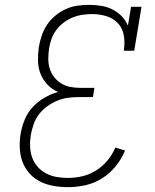

<svg xmlns="http://www.w3.org/2000/svg" viewBox="-20 -763 640 791"><path d="M260 8Q230 8 201 3Q172 -2 146.5 -14.5Q121 -27 102 -48Q83 -69 73 -95.5Q63 -122 61.5 -152Q60 -182 65 -212Q70 -241 81.5 -269.5Q93 -298 114 -321Q135 -344 162.5 -360Q190 -376 219 -384Q194 -395 175.5 -414.5Q157 -434 147 -459Q137 -484 136.5 -512.5Q136 -541 140 -569Q144 -593 152 -616.5Q160 -640 174 -661Q188 -682 208 -698.5Q228 -715 251 -725.5Q274 -736 298.5 -739.5Q323 -743 346 -743Q372 -743 397 -739Q422 -735 443.5 -724Q465 -713 481.5 -696Q498 -679 507 -657L520 -735H563L533 -554H490Q495 -584 490.5 -614.5Q486 -645 467 -666Q448 -687 419.5 -696Q391 -705 360 -705Q340 -705 319.5 -702Q299 -699 279.5 -691Q260 -683 242.5 -670Q225 -657 212 -639.5Q199 -622 192 -602Q185 -582 182 -562Q179 -541 179 -520Q179 -499 185 -480Q191 -461 203 -445.5Q215 -430 232 -419.5Q249 -409 269 -405Q289 -401 310 -401H369L363 -363H304Q282 -363 259.5 -360Q237 -357 215.5 -348Q194 -339 174.5 -325Q155 -311 140.5 -292Q126 -273 118.5 -251Q111 -229 107 -207Q103 -183 104 -159Q105 -135 112.5 -114Q120 -93 135 -76Q150 -59 170 -48.5Q190 -38 213 -34Q236 -30 260 -30Q290 -30 319.5 -37Q349 -44 375.5 -60.5Q402 -77 422.5 -101.5Q443 -126 455 -155L495 -143Q481 -108 456.5 -78Q432 -48 400 -28Q368 -8 332 0Q296 8 260 8Z"/></svg>

Font: Iosevka Curly Slab XLtEx
Style: Italic
Weight: 200
Width: 7
Italic angle: -9°
Monospace: yes
Designer: Belleve Invis
Foundry: Belleve Invis
Version: Version 11.1.0; ttfautohint (v1.8.3)